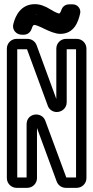

<svg xmlns="http://www.w3.org/2000/svg" viewBox="-20 -879 448 924"><path d="M299 -25 198 -298C181 -344 108 -336 108 -281V-25H63V-642H110L210 -370C217 -350 236 -340 252 -340C274 -339 301 -356 301 -387V-642H346V-25ZM396 -22V-645C396 -671 375 -692 349 -692H298C272 -692 251 -671 251 -645V-403L156 -662C149 -680 132 -692 112 -692H60C34 -692 13 -671 13 -645V-22C13 4 34 25 60 25H111C137 25 158 4 158 -22V-263L253 -5C260 13 277 25 297 25H349C375 25 396 4 396 -22ZM284 -768C287 -769 290 -771 291 -772C289 -771 287 -769 284 -768ZM163 -807C158 -808 152 -809 148 -809C153 -809 157 -809 163 -807ZM263 -814C262 -814 246 -819 224 -833C197 -850 172 -859 148 -859C80 -859 54 -803 44 -763C37 -735 59 -712 85 -712H95C111 -712 125 -722 131 -737C137 -753 138 -759 147 -759C149 -759 167 -754 194 -740C215 -730 245 -716 270 -716C336 -716 357 -773 366 -816C370 -838 352 -858 331 -858H312C294 -858 281 -846 277 -835C270 -814 266 -814 263 -814Z"/></svg>

Font: DIN Rundschrift
Style: EngKont
Weight: 400
Width: 3
Version: Version 1.027